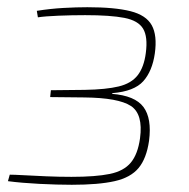

<svg xmlns="http://www.w3.org/2000/svg" viewBox="-20 -506 524 532"><path d="M222 -486Q298 -486 341.5 -475Q385 -464 400.5 -436Q416 -408 409 -358Q402 -309 377 -281Q352 -253 292 -248L290 -246Q354 -241 377.5 -209.5Q401 -178 393 -116Q386 -67 364 -40.5Q342 -14 297.5 -4Q253 6 179 6Q139 6 89.5 3.5Q40 1 2 -4L7 -22Q19 -22 46 -20.5Q73 -19 108 -17.5Q143 -16 178 -16Q245 -16 284 -24Q323 -32 342.5 -55.5Q362 -79 368 -123Q377 -190 342.5 -212.5Q308 -235 214 -236L119 -237L121 -256L215 -257Q274 -258 309 -266.5Q344 -275 361.5 -297.5Q379 -320 384 -359Q390 -404 376.5 -426.5Q363 -449 324.5 -456.5Q286 -464 216 -464Q179 -464 142 -462.5Q105 -461 85 -458L82 -476Q120 -482 156 -484Q192 -486 222 -486Z"/></svg>

Font: Exo 2 Thin
Style: Italic
Weight: 250
Italic angle: -8°
Designer: Natanael Gama
Foundry: Natanael Gama
Version: Version 2.010